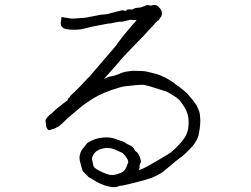

<svg xmlns="http://www.w3.org/2000/svg" viewBox="-20 -743 1040 797"><path d="M779 -329Q793 -311 796 -306Q797 -304 807 -280Q810 -272 811 -253Q812 -243 811 -229Q810 -213 808 -203Q804 -178 802 -174Q792 -151 779 -136Q741 -95 725 -86Q717 -81 675 -45Q655 -28 648 -24Q626 -11 607 -4Q589 3 537 16Q496 26 484 28Q482 28 479 28Q464 34 455 34Q450 35 430 31Q399 24 365 2L346 -9Q347 -10 331 -25Q324 -30 322 -37L318 -50Q309 -81 310 -92Q313 -110 319 -119Q321 -123 322 -124Q340 -147 343 -150Q376 -170 407 -172H408Q436 -175 460 -166Q494 -155 501 -150Q504 -146 513 -143Q534 -134 538 -122Q539 -120 541 -117Q543 -115 547 -112Q553 -109 560 -92Q567 -72 564 -68L561 -63Q560 -61 560 -59V-58Q559 -53 559 -50Q561 -47 556 -37Q567 -40 573 -43Q585 -48 633 -76Q684 -106 690 -111Q722 -138 742 -165Q755 -181 761 -208Q763 -218 763 -238Q763 -252 760 -264Q758 -273 752 -287Q746 -298 740 -307Q729 -324 721 -331Q712 -340 700 -346Q675 -362 671 -363Q647 -371 623 -378Q610 -383 581 -390Q572 -392 547 -390Q506 -386 492 -384Q478 -381 445 -370Q404 -355 391 -348Q342 -321 311 -295Q287 -274 261 -253Q248 -240 240 -232Q227 -220 221 -217Q206 -208 198 -207Q198 -207 197 -207Q187 -202 182 -203Q175 -206 171 -221Q170 -229 170 -236Q168 -242 169 -245Q171 -250 178 -258Q187 -268 193 -271Q201 -279 212 -289Q254 -323 257 -324Q261 -326 262 -331Q263 -335 264 -335Q270 -339 271 -342Q273 -347 275 -348Q284 -355 315 -387Q351 -426 353 -427Q421 -506 426 -512Q456 -547 461 -553Q491 -595 498 -602Q540 -652 541 -652Q543 -654 547 -660H541Q518 -662 514 -659Q506 -658 500 -656Q489 -653 488 -653H487Q477 -654 459 -650Q450 -648 440 -646Q434 -646 428 -645L402 -640Q390 -638 375 -635L356 -631Q328 -624 328 -624Q305 -618 272 -620Q252 -622 245 -625L236 -633Q232 -637 232 -645Q232 -651 233.5 -658Q235 -665 235 -673Q246 -670 256 -669Q266 -668 276 -666Q281 -665 327 -669Q336 -669 353 -673L389 -680Q401 -683 414 -683Q422 -683 442 -689Q453 -692 465 -695Q489 -701 490 -701Q501 -694 507 -702Q510 -705 525 -704L526 -703Q530 -704 530 -704Q532 -705 534 -706Q537 -708 544 -710Q549 -711 563 -712Q567 -712 569 -714Q573 -716 576 -716Q580 -717 581 -718H582Q585 -722 593 -722Q598 -722 606 -719Q611 -722 614 -722Q624 -724 633 -719Q638 -716 646 -706Q652 -698 652 -689Q652 -677 647 -671L645 -670Q640 -660 638 -658.5Q636 -657 633 -656L585 -604Q571 -588 567 -585Q484 -500 478 -491Q475 -486 412 -416Q433 -424 435 -425Q455 -428 469 -434Q486 -442 500 -445Q529 -450 541 -449Q557 -448 572 -448Q583 -448 601 -443Q626 -436 632 -435Q641 -433 666 -421Q688 -409 700 -400Q711 -391 723 -383Q746 -366 757 -355Q761 -351 779 -329ZM485 -110Q479 -113 475 -114L474 -115Q453 -125 437 -128Q429 -129 422 -129Q381 -125 368 -101Q360 -87 362 -81Q363 -78 367 -58Q368 -51 374 -46Q379 -41 393 -34Q396 -33 399 -31Q421 -20 438 -17Q455 -15 475 -23Q492 -29 496 -35Q500 -40 501 -42Q503 -45 512 -68Q515 -77 499 -97Q492 -105 490 -107Q486 -109 485 -110Z"/></svg>

Font: ToneOZ-Tsuipita-TC
Style: Tsuipita-TC
Weight: 400
Designer: :Jeffrey Xuan (Chih-Lin Hsuan)  :
Foundry: jeffreyx@gmail.com, cjkFonts.io
Version: Version 0.24071